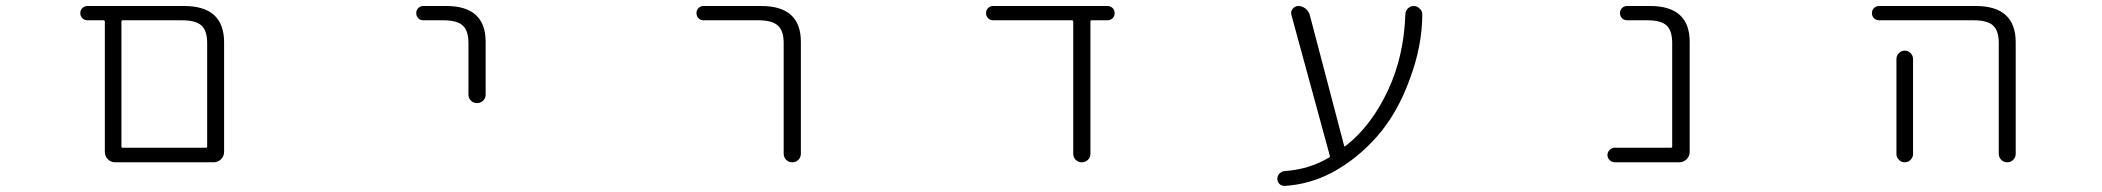

<svg xmlns="http://www.w3.org/2000/svg" viewBox="-20 -565 7040 643"><path d="M381.8 -21.5H365.2Q351.6 -21.5 341.3 -31.7Q331.1 -42 331.1 -56.6V-492.2Q331.1 -497.1 326.2 -497.1H273.4Q262.7 -497.1 255.9 -503.9Q249 -510.7 249 -521Q249 -531.2 255.9 -538.1Q262.7 -544.9 273.4 -544.9H596.7Q729.5 -544.9 730.5 -424.8V-56.6Q730.5 -42 720.2 -31.7Q710 -21.5 695.3 -21.5ZM673.8 -420.9Q673.8 -461.9 654.8 -479.5Q635.7 -497.1 588.9 -497.1H390.6Q386.7 -497.1 386.7 -492.2V-74.2Q386.7 -70.3 390.6 -70.3H669.9Q673.8 -70.3 673.8 -74.2Z M1397.5 -497.1Q1387.7 -497.1 1380.9 -503.9Q1374 -510.7 1374 -521Q1374 -531.2 1380.9 -538.1Q1387.7 -544.9 1397.5 -544.9H1474.6Q1606.4 -544.9 1606.4 -424.8V-248Q1606.4 -236.3 1598.1 -228Q1589.8 -219.7 1577.6 -219.7Q1565.4 -219.7 1557.1 -228Q1548.8 -236.3 1548.8 -248V-420.9Q1548.8 -461.9 1529.8 -479.5Q1510.7 -497.1 1464.8 -497.1Z M2335.9 -497.1Q2326.2 -497.1 2319.3 -503.9Q2312.5 -510.7 2312.5 -521Q2312.5 -531.2 2319.3 -538.1Q2326.2 -544.9 2335.9 -544.9H2529.3Q2662.1 -544.9 2662.1 -424.8V-50.8Q2662.1 -38.1 2653.8 -29.8Q2645.5 -21.5 2633.3 -21.5Q2621.1 -21.5 2612.8 -29.8Q2604.5 -38.1 2604.5 -50.8V-420.9Q2604.5 -461.9 2585 -479.5Q2565.4 -497.1 2519.5 -497.1Z M3631.8 -50.8Q3631.8 -38.1 3623.5 -29.8Q3615.2 -21.5 3603 -21.5Q3590.8 -21.5 3582.5 -29.8Q3574.2 -38.1 3574.2 -50.8V-492.2Q3574.2 -497.1 3569.3 -497.1H3305.7Q3295.9 -497.1 3289.1 -503.9Q3282.2 -510.7 3282.2 -521Q3282.2 -531.2 3289.1 -538.1Q3295.9 -544.9 3305.7 -544.9H3688.5Q3699.2 -544.9 3706.1 -538.1Q3712.9 -531.2 3712.9 -521Q3712.9 -510.7 3706.1 -503.9Q3699.2 -497.1 3688.5 -497.1H3635.7Q3631.8 -497.1 3631.8 -492.2Z M4481.4 -77.1Q4482.4 -73.2 4486.3 -76.2Q4572.3 -142.6 4628.9 -263.7Q4681.6 -377 4686.5 -516.6Q4686.5 -528.3 4694.8 -536.6Q4703.1 -544.9 4714.8 -544.9Q4726.6 -544.9 4734.4 -536.1Q4743.2 -528.3 4743.2 -517.6Q4743.2 -412.1 4701.2 -299.8Q4660.2 -186.5 4592.8 -109.4Q4525.4 -32.2 4439.5 13.7Q4364.3 52.7 4282.2 57.6Q4282.2 57.6 4281.2 57.6Q4271.5 57.6 4264.6 50.8Q4257.8 43.9 4257.8 33.7Q4257.8 23.4 4265.1 16.1Q4272.5 8.8 4282.2 7.8Q4362.3 2.9 4430.7 -37.1Q4434.6 -39.1 4433.6 -43L4304.7 -515.6Q4301.8 -526.4 4309.1 -535.6Q4316.4 -544.9 4328.1 -544.9Q4340.8 -544.9 4351.6 -536.6Q4362.3 -528.3 4366.2 -515.6Z M5580.1 -420.9Q5580.1 -461.9 5561.5 -479.5Q5543 -497.1 5496.1 -497.1H5429.7Q5418.9 -497.1 5412.1 -503.9Q5405.3 -510.7 5405.3 -521Q5405.3 -531.2 5412.1 -538.1Q5418.9 -544.9 5429.7 -544.9H5505.9Q5638.7 -544.9 5638.7 -424.8V-56.6Q5638.7 -42 5628.4 -31.7Q5618.2 -21.5 5603.5 -21.5H5387.7Q5377.9 -21.5 5370.6 -28.8Q5363.3 -36.1 5363.3 -45.9Q5363.3 -55.7 5370.6 -63Q5377.9 -70.3 5387.7 -70.3H5576.2Q5580.1 -70.3 5580.1 -74.2Z M6273.4 -497.1Q6262.7 -497.1 6255.9 -503.9Q6249 -510.7 6249 -521Q6249 -531.2 6255.9 -538.1Q6262.7 -544.9 6273.4 -544.9H6596.7Q6729.5 -544.9 6730.5 -424.8V-49.8Q6730.5 -38.1 6722.2 -29.8Q6713.9 -21.5 6702.1 -21.5Q6690.4 -21.5 6682.1 -29.8Q6673.8 -38.1 6673.8 -49.8V-420.9Q6673.8 -461.9 6654.8 -479.5Q6635.7 -497.1 6588.9 -497.1ZM6386.7 -367.2V-72.3V-48.8Q6386.7 -38.1 6378.4 -29.8Q6370.1 -21.5 6358.9 -21.5Q6347.7 -21.5 6339.4 -29.8Q6331.1 -38.1 6331.1 -48.8V-72.3V-367.2Q6331.1 -378.9 6339.4 -387.2Q6347.7 -395.5 6358.9 -395.5Q6370.1 -395.5 6378.4 -387.2Q6386.7 -378.9 6386.7 -367.2Z"/></svg>

Font: Gen Jyuu Gothic L Monospace Light
Style: Regular
Weight: 300
Designer: [Source Han Sans]
Ryoko NISHIZUKA  (kana & ideographs); Paul D. Hunt (Latin, Greek & Cyrillic); Wenlong ZHANG  (bopomofo
Version: Version 1.002.20150607